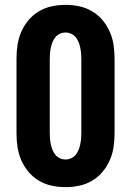

<svg xmlns="http://www.w3.org/2000/svg" viewBox="-20 -763 540 791"><path d="M250 8Q221 8 193 2Q165 -4 140.5 -18.5Q116 -33 97.5 -55Q79 -77 67.5 -103.5Q56 -130 52 -158Q48 -186 48 -215V-520Q48 -549 52 -577Q56 -605 67.5 -631.5Q79 -658 97.5 -680Q116 -702 140.5 -716.5Q165 -731 193 -737Q221 -743 250 -743Q279 -743 307 -737Q335 -731 359.5 -716.5Q384 -702 402.5 -680Q421 -658 432.5 -631.5Q444 -605 448 -577Q452 -549 452 -520V-215Q452 -186 448 -158Q444 -130 432.5 -103.5Q421 -77 402.5 -55Q384 -33 359.5 -18.5Q335 -4 307 2Q279 8 250 8ZM250 -106Q262 -106 273 -111Q284 -116 291.5 -125Q299 -134 303.5 -145Q308 -156 310.5 -168Q313 -180 314 -191.5Q315 -203 315 -215V-520Q315 -532 314 -543.5Q313 -555 310.5 -567Q308 -579 303.5 -590Q299 -601 291.5 -610Q284 -619 273 -624Q262 -629 250 -629Q238 -629 227 -624Q216 -619 208.5 -610Q201 -601 196.5 -590Q192 -579 189.5 -567Q187 -555 186 -543.5Q185 -532 185 -520V-215Q185 -203 186 -191.5Q187 -180 189.5 -168Q192 -156 196.5 -145Q201 -134 208.5 -125Q216 -116 227 -111Q238 -106 250 -106Z"/></svg>

Font: Iosevka SS04 Heavy
Style: Regular
Weight: 900
Monospace: yes
Designer: Belleve Invis
Foundry: Belleve Invis
Version: Version 19.0.0; ttfautohint (v1.8.4)